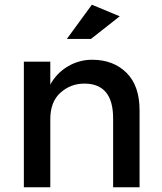

<svg xmlns="http://www.w3.org/2000/svg" viewBox="-20 -793 686 813"><path d="M193 -288V0H81V-532H193V-435Q220 -484 267.5 -512Q315 -540 370 -540Q460 -540 515.5 -485Q571 -430 571 -326V0H459V-292Q459 -439 337 -439Q279 -439 236 -400.5Q193 -362 193 -288ZM365 -628H263L369 -773L487 -724Z"/></svg>

Font: Montreal
Style: Regular
Weight: 400
Designer: Julieta Ulanovsky, usr_local_share
Foundry: Julieta Ulanovsky, usr_local_share
Version: Version 2.001